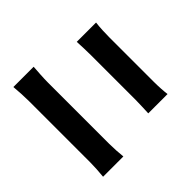

<svg xmlns="http://www.w3.org/2000/svg" viewBox="-119 -979 1238 1238"><g transform="rotate(45 500.0 -359.5)"><path d="M82 -24C122 -28 178 -31 219 -31H779C810 -31 861 -28 900 -24V-209C863 -205 815 -202 779 -202H219C178 -202 124 -206 82 -209ZM165 -519C201 -521 254 -523 294 -523H699C735 -523 787 -520 817 -519V-695C788 -691 741 -688 699 -688H293C258 -688 204 -690 165 -695Z"/></g></svg>

Font: Noto Sans Korean Black
Style: Bold
Weight: 900
Designer: Ryoko NISHIZUKA (kana & ideographs); Paul D. Hunt (Latin, Greek & Cyrillic); Wenlong ZHANG (bopomofo); Sandoll Communica
Foundry: Adobe Systems Incorporated
Version: Version 1.000;PS 1;hotconv 1.0.78;makeotf.lib2.5.61930